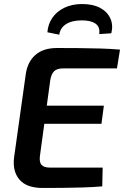

<svg xmlns="http://www.w3.org/2000/svg" viewBox="-20 -930 615 952"><path d="M263 -692Q316 -692 370.5 -691.5Q425 -691 477 -689.5Q529 -688 575 -684L560 -591H295Q263 -591 248.5 -577Q234 -563 229 -531L178 -157Q174 -127 185.5 -113Q197 -99 228 -99H489L487 -6Q441 -2 391 -0.5Q341 1 290 1.5Q239 2 191 2Q112 2 76.5 -39.5Q41 -81 50 -151L108 -564Q117 -624 156 -658Q195 -692 263 -692ZM105 -406H495L483 -316H91ZM274 -758 215 -770Q218 -810 239.5 -841.5Q261 -873 299 -891.5Q337 -910 387 -910Q441 -910 476.5 -891Q512 -872 527 -839Q542 -806 532 -765L472 -761Q477 -796 454 -812.5Q431 -829 386 -829Q336 -829 307 -810Q278 -791 274 -758Z"/></svg>

Font: Exo 2 SemiBold
Style: Italic
Weight: 600
Italic angle: -8°
Designer: Natanael Gama
Foundry: Natanael Gama
Version: Version 2.010